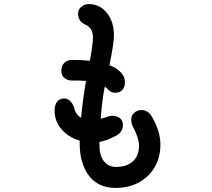

<svg xmlns="http://www.w3.org/2000/svg" viewBox="-20 -844 1040 942"><path d="M767 -135Q767 -72 739 -24Q711 24 661.5 51Q612 78 548 78Q461 78 416 17.5Q371 -43 371 -140V-154Q317 -170 282.5 -209Q248 -248 248 -301Q248 -330 260.5 -345.5Q273 -361 295 -361Q303 -361 311 -357.5Q319 -354 323 -349Q336 -339 344 -315Q351 -282 378 -266Q386 -356 402 -447Q376 -449 364 -449H330Q311 -449 296 -461.5Q281 -474 281 -496Q281 -522 296 -536Q311 -550 332 -550Q382 -550 421 -546Q436 -628 436 -660Q436 -685 426.5 -700Q417 -715 399 -723Q363 -739 363 -778Q363 -797 379 -810.5Q395 -824 415 -824Q470 -824 504.5 -780.5Q539 -737 539 -670Q539 -632 517 -524Q561 -508 581 -478Q593 -463 593 -440Q593 -412 575 -398Q564 -389 543 -389Q532 -389 524.5 -393.5Q517 -398 505 -410L494 -419Q481 -354 474 -261Q493 -266 512 -273Q523 -276 531 -276Q553 -276 568 -264.5Q583 -253 583 -231Q583 -213 574 -199.5Q565 -186 551 -179Q503 -153 468 -148V-127Q468 -81 490 -53Q512 -25 549 -25Q602 -25 632 -52.5Q662 -80 662 -129Q662 -166 632 -223Q624 -236 624 -257Q624 -278 639 -291Q654 -304 674 -304Q705 -304 723 -275Q767 -202 767 -135Z"/></svg>

Font: Tsukimi Rounded SemiBold
Style: Regular
Weight: 600
Designer: Takashi Funayama
Foundry: Takashi Funayama
Version: Version 1.032; ttfautohint (v1.8.3)